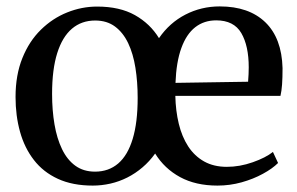

<svg xmlns="http://www.w3.org/2000/svg" viewBox="-20 -568 926 599"><path d="M269.5 11Q206.5 11 160.8 -10Q115 -31 85.8 -68.8Q56.5 -106.5 42.5 -156.8Q28.5 -207 28.5 -265.5Q28.5 -334 49.8 -386.8Q71 -439.5 107.5 -475.2Q144 -511 189.5 -529.2Q235 -547.5 283 -547.5Q353.5 -547.5 401 -520.8Q448.5 -494 476 -449Q509 -497 558.5 -522.5Q608 -548 665.5 -548Q756.5 -548 807.8 -498.5Q859 -449 861.5 -355.5Q861.5 -325 860 -304.5Q858.5 -284 855 -269H527Q528 -222 537.8 -181.8Q547.5 -141.5 567.2 -111.2Q587 -81 617 -64.2Q647 -47.5 687.5 -47.5Q728 -47.5 768.5 -61.8Q809 -76 831.5 -94L847.5 -59.5Q830 -42 800.2 -25.8Q770.5 -9.5 733.8 0.8Q697 11 658.5 11Q590.5 11 541.8 -15.5Q493 -42 464 -89Q446.5 -64.5 424.5 -45.8Q402.5 -27 377.2 -14.2Q352 -1.5 324.5 4.8Q297 11 269.5 11ZM142.5 -275Q142.5 -224 150 -180Q157.5 -136 173.5 -102.8Q189.5 -69.5 215 -51Q240.5 -32.5 276.5 -32.5Q319 -32.5 348.8 -58Q378.5 -83.5 394 -134.8Q409.5 -186 409.5 -262.5Q409.5 -312.5 402.5 -356.5Q395.5 -400.5 379.8 -433.5Q364 -466.5 338.8 -485.2Q313.5 -504 277 -504Q234.5 -504 204.5 -478.5Q174.5 -453 158.5 -402.2Q142.5 -351.5 142.5 -275ZM527.5 -309.5 754 -313Q755 -324 755.5 -336.8Q756 -349.5 756 -358Q756 -425 732.8 -464.8Q709.5 -504.5 654.5 -504.5Q616.5 -504.5 589 -483Q561.5 -461.5 545.8 -418.2Q530 -375 527.5 -309.5Z"/></svg>

Font: Merriweather 72pt
Style: Regular
Weight: 400
Version: Version 2.100